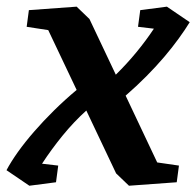

<svg xmlns="http://www.w3.org/2000/svg" viewBox="-22 -561 604 591"><path d="M522 0 375 10.7 335.4 -27.3 243.7 -220.7Q205.6 -186.5 170.4 -143.3Q135.3 -100.1 107.4 -57.1L157.2 -51.3L150.4 0L68.4 10.7L-2 -37.1Q11.7 -63 33.4 -93.5Q55.2 -124 83.3 -156.2Q111.3 -188.5 144.5 -221.2Q177.7 -253.9 213.9 -284.2L126.5 -468.3L60.1 -478.5L66.9 -529.8L213.9 -540.5L253.4 -502.4L334.5 -331.1Q368.7 -364.7 398.2 -400.6Q427.7 -436.5 451.7 -472.7L402.8 -478.5L409.7 -529.8L491.7 -540.5L562 -492.7Q547.9 -469.7 528.1 -442.4Q508.3 -415 483.4 -385.7Q458.5 -356.4 428.5 -326.2Q398.4 -295.9 364.7 -266.6L461.9 -61L528.8 -51.3Z"/></svg>

Font: Noticia Text
Style: Bold Italic
Weight: 700
Italic angle: -8°
Designer: JM Sole
Foundry: JM Sole
Version: Version 1.003